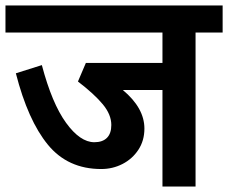

<svg xmlns="http://www.w3.org/2000/svg" viewBox="-40 -682 834 702"><path d="M774 -563H675V0H554V-353H409Q488 -287 488 -212Q488 -168 466 -134.5Q444 -101 408 -82.5Q372 -64 330 -64Q208 -64 135 -153Q62 -242 18 -414L113 -444Q150 -304 201.5 -233Q253 -162 305 -162Q335 -162 351 -178Q367 -194 367 -225Q367 -263 336 -300.5Q305 -338 245 -384L274 -452H554V-563H-20V-662H774Z"/></svg>

Font: MartelSansBold
Style: Bold
Weight: 700
Designer: Dan Reynolds and Mathieu Réguer
Foundry: Dan Reynolds and Mathieu Réguer
Version: Version 1.002; ttfautohint (v1.1) -l 5 -r 5 -G 72 -x 0 -D la